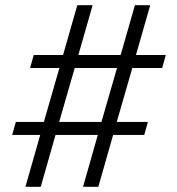

<svg xmlns="http://www.w3.org/2000/svg" viewBox="-20 -720 683 740"><path d="M78 0 135 -200H27L41 -250H149L209 -458H96L110 -508H223L278 -700H337L282 -508H445L500 -700H559L504 -508H619L605 -458H490L430 -250H550L536 -200H416L359 0H300L357 -200H194L137 0ZM208 -250H371L431 -458H268Z"/></svg>

Font: Hedvig Letters Serif 12pt
Style: Regular
Weight: 400
Designer: Alexander Örn & Tor Weibull
Foundry: Kanon Foundry
Version: Version 1.000; ttfautohint (v1.8.4.7-5d5b)